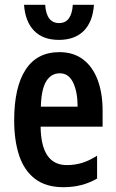

<svg xmlns="http://www.w3.org/2000/svg" viewBox="-20 -769 482 799"><path d="M227 -552Q286 -552 326 -521.5Q366 -491 386.5 -436Q407 -381 407 -309V-242H149Q151 -82 258 -82Q291 -82 321 -91Q351 -100 384 -121V-26Q323 10 244 10Q171 10 125.5 -25Q80 -60 59.5 -122.5Q39 -185 39 -268Q39 -406 86.5 -479Q134 -552 227 -552ZM229 -464Q193 -464 172.5 -431Q152 -398 150 -325H303Q303 -386 284.5 -425Q266 -464 229 -464ZM225 -603Q159 -603 122 -641Q85 -679 80 -749H168Q173 -673 226 -673Q278 -673 283 -749H371Q366 -678 328.5 -640.5Q291 -603 225 -603Z"/></svg>

Font: Noto Sans ExtraCondensed SemiBold
Style: Regular
Weight: 600
Width: 2
Designer: Monotype Design Team
Foundry: Monotype Imaging Inc.
Version: Version 2.013; ttfautohint (v1.8.4.7-5d5b)